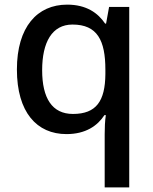

<svg xmlns="http://www.w3.org/2000/svg" viewBox="-20 -569 660 829"><path d="M432 11V240H538V-539H451L438 -467H434C403 -513 353 -549 270 -549C141 -549 53 -453 53 -269C53 -84 139 10 267 10C350 10 401 -26 431 -72H437C433 -48 432 -14 432 11ZM295 -77C205 -77 162 -145 162 -266C162 -387 205 -463 293 -463C400 -463 435 -395 435 -268V-249C434 -133 396 -77 295 -77Z"/></svg>

Font: Noto Sans Lao UI Med
Style: Regular
Weight: 500
Designer: Monotype Design Team
Foundry: Monotype Imaging Inc.
Version: Version 2.000